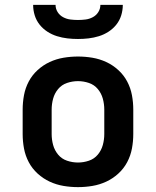

<svg xmlns="http://www.w3.org/2000/svg" viewBox="-20 -760 640 788"><path d="M300 8Q270 8 240.5 3Q211 -2 184 -14.5Q157 -27 134.5 -47.5Q112 -68 98 -94.5Q84 -121 78.5 -150.5Q73 -180 73 -210V-310Q73 -340 78.5 -369.5Q84 -399 98 -425.5Q112 -452 134.5 -472.5Q157 -493 184 -505.5Q211 -518 240.5 -523Q270 -528 300 -528Q330 -528 359.5 -523Q389 -518 416 -505.5Q443 -493 465.5 -472.5Q488 -452 502 -425.5Q516 -399 521.5 -369.5Q527 -340 527 -310V-210Q527 -180 521.5 -150.5Q516 -121 502 -94.5Q488 -68 465.5 -47.5Q443 -27 416 -14.5Q389 -2 359.5 3Q330 8 300 8ZM300 -93Q323 -93 345 -100.5Q367 -108 381.5 -125.5Q396 -143 402 -165Q408 -187 408 -210V-310Q408 -333 402 -355Q396 -377 381.5 -394.5Q367 -412 345 -419.5Q323 -427 300 -427Q277 -427 255 -419.5Q233 -412 218.5 -394.5Q204 -377 198 -355Q192 -333 192 -310V-210Q192 -187 198 -165Q204 -143 218.5 -125.5Q233 -108 255 -100.5Q277 -93 300 -93ZM300 -600Q278 -600 256.5 -602.5Q235 -605 214 -611.5Q193 -618 174.5 -630Q156 -642 142.5 -659Q129 -676 122.5 -697Q116 -718 116 -740H208Q208 -724 216.5 -710.5Q225 -697 239 -689.5Q253 -682 268.5 -680Q284 -678 300 -678Q316 -678 331.5 -680Q347 -682 361 -689.5Q375 -697 383.5 -710.5Q392 -724 392 -740H484Q484 -718 477.5 -697Q471 -676 457.5 -659Q444 -642 425.5 -630Q407 -618 386 -611.5Q365 -605 343.5 -602.5Q322 -600 300 -600Z"/></svg>

Font: Iosevka SS04 Extended
Style: Bold
Weight: 700
Width: 7
Monospace: yes
Designer: Belleve Invis
Foundry: Belleve Invis
Version: Version 19.0.0; ttfautohint (v1.8.4)